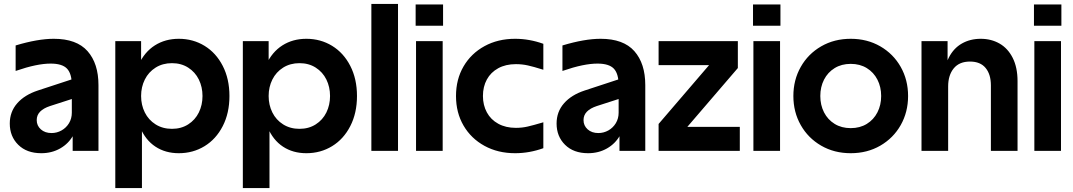

<svg xmlns="http://www.w3.org/2000/svg" viewBox="-20 -770 5479 980"><path d="M371.6 -272.7 235.2 -228.7Q202.1 -217.8 184.7 -200.1Q167.4 -182.3 167.4 -157.1Q167.4 -128.7 188.4 -109.8Q209.5 -90.9 243 -90.9Q270.2 -90.9 294.1 -104.2Q317.9 -117.6 332.3 -141.3Q346.6 -165.1 346.6 -195V-334.6Q346.6 -394.1 321.9 -419.8Q297.3 -445.4 238.7 -445.4Q203.7 -445.4 160.1 -436.4Q116.4 -427.4 59.8 -407.9V-538Q172.6 -572 254.5 -572Q371.1 -572 426.9 -508.9Q482.6 -445.8 482.6 -335.6V0H350.9V-119L358.6 -180H378.4Q378.4 -124 354.4 -80.5Q330.4 -37 287.4 -12.5Q244.4 12 190.8 12Q116.5 12 73.2 -30.9Q29.9 -73.7 29.9 -139.4Q29.9 -199.5 67.7 -242.6Q105.4 -285.8 173.6 -308.2L371.6 -373.2Z M892.7 -572Q965.2 -572 1024 -536.1Q1082.8 -500.2 1116.9 -433.7Q1151.1 -367.2 1151.1 -280Q1151.1 -192.8 1116.9 -126.3Q1082.8 -59.8 1024 -23.9Q965.2 12 892.7 12Q824.3 12 773.4 -21.5Q722.4 -55 694.8 -120.6Q667.3 -186.3 667.3 -280H657.3Q657.3 -373.7 687.3 -439.2Q717.4 -504.7 770.5 -538.4Q823.6 -572 892.7 -572ZM857.7 -112.4Q904.9 -112.4 940.5 -135.1Q976.1 -157.8 994.9 -195.9Q1013.6 -234.1 1013.6 -280Q1013.6 -325.9 994.9 -364.1Q976.1 -402.2 940.5 -424.9Q904.9 -447.6 857.7 -447.6Q810.3 -447.6 774.2 -424.9Q738.2 -402.2 719.2 -364.1Q700.2 -325.9 700.2 -280Q700.2 -234.1 719.2 -195.9Q738.2 -157.8 774.2 -135.1Q810.3 -112.4 857.7 -112.4ZM568.5 -560H700.2V-400L684.5 -280L704.5 -183V190H568.5Z M1543.7 -572Q1616.2 -572 1675 -536.1Q1733.8 -500.2 1767.9 -433.7Q1802.1 -367.2 1802.1 -280Q1802.1 -192.8 1767.9 -126.3Q1733.8 -59.8 1675 -23.9Q1616.2 12 1543.7 12Q1475.3 12 1424.4 -21.5Q1373.4 -55 1345.8 -120.6Q1318.3 -186.3 1318.3 -280H1308.3Q1308.3 -373.7 1338.3 -439.2Q1368.4 -504.7 1421.5 -538.4Q1474.6 -572 1543.7 -572ZM1508.7 -112.4Q1555.9 -112.4 1591.5 -135.1Q1627.1 -157.8 1645.9 -195.9Q1664.6 -234.1 1664.6 -280Q1664.6 -325.9 1645.9 -364.1Q1627.1 -402.2 1591.5 -424.9Q1555.9 -447.6 1508.7 -447.6Q1461.3 -447.6 1425.2 -424.9Q1389.2 -402.2 1370.2 -364.1Q1351.2 -325.9 1351.2 -280Q1351.2 -234.1 1370.2 -195.9Q1389.2 -157.8 1425.2 -135.1Q1461.3 -112.4 1508.7 -112.4ZM1219.5 -560H1351.2V-400L1335.5 -280L1355.5 -183V190H1219.5Z M1875.5 -750H2011.5V0H1875.5Z M2239.5 -560V0H2103.5V-560ZM2241.5 -747.2V-638.5H2101.5V-747.2Z M2747.6 -415.7Q2703.2 -429.6 2674 -436.1Q2644.8 -442.6 2613.3 -442.6Q2561.1 -442.6 2523 -421.7Q2485 -400.9 2465 -364.2Q2445 -327.5 2445 -280Q2445 -233.5 2465 -196.4Q2485 -159.4 2523.2 -138.4Q2561.3 -117.4 2613.3 -117.4Q2645.1 -117.4 2673.9 -124.2Q2702.7 -130.9 2748.1 -144.3L2753.3 -146V-13.6Q2682 12 2609.2 12Q2521.5 12 2453 -25.5Q2384.5 -63 2346 -129Q2307.5 -195 2307.5 -280Q2307.5 -365 2346 -431Q2384.5 -497 2453 -534.5Q2521.5 -572 2609.2 -572Q2682 -572 2753.3 -546.4V-414Q2750.6 -415 2747.6 -415.7Z M3162.6 -272.7 3026.2 -228.7Q2993.1 -217.8 2975.7 -200.1Q2958.4 -182.3 2958.4 -157.1Q2958.4 -128.7 2979.4 -109.8Q3000.5 -90.9 3034 -90.9Q3061.2 -90.9 3085.1 -104.2Q3108.9 -117.6 3123.3 -141.3Q3137.6 -165.1 3137.6 -195V-334.6Q3137.6 -394.1 3112.9 -419.8Q3088.3 -445.4 3029.7 -445.4Q2994.7 -445.4 2951.1 -436.4Q2907.4 -427.4 2850.8 -407.9V-538Q2963.6 -572 3045.5 -572Q3162.1 -572 3217.9 -508.9Q3273.6 -445.8 3273.6 -335.6V0H3141.9V-119L3149.6 -180H3169.4Q3169.4 -124 3145.4 -80.5Q3121.4 -37 3078.4 -12.5Q3035.4 12 2981.8 12Q2907.5 12 2864.2 -30.9Q2820.9 -73.7 2820.9 -139.4Q2820.9 -199.5 2858.7 -242.6Q2896.4 -285.8 2964.6 -308.2L3162.6 -373.2Z M3341.6 -137.3 3678.2 -529.6 3718.9 -437.5H3341.6V-560H3746.1V-422.7L3409.2 -30.4L3368.8 -122.5H3756.1V0H3341.6Z M3961.5 -560V0H3825.5V-560ZM3963.5 -747.2V-638.5H3823.5V-747.2Z M4615 -280Q4615 -198 4577.4 -131.5Q4539.7 -65 4473.1 -26.5Q4406.4 12 4322.3 12Q4238.1 12 4171.5 -26.5Q4104.8 -65 4067.2 -131.5Q4029.5 -198 4029.5 -280Q4029.5 -362 4067.2 -428.5Q4104.8 -495 4171.5 -533.5Q4238.1 -572 4322.3 -572Q4406.4 -572 4473.1 -533.5Q4539.7 -495 4577.4 -428.5Q4615 -362 4615 -280ZM4322.3 -116Q4369.2 -116 4404.3 -137.6Q4439.4 -159.2 4458.5 -196.5Q4477.6 -233.8 4477.6 -280Q4477.6 -326.2 4458.5 -363.5Q4439.4 -400.8 4404.3 -422.4Q4369.2 -444 4322.3 -444Q4275.3 -444 4240.2 -422.4Q4205.1 -400.8 4186 -363.5Q4167 -326.2 4167 -280Q4167 -233.8 4186 -196.5Q4205.1 -159.2 4240.2 -137.6Q4275.3 -116 4322.3 -116Z M4816.6 -560V-382.8L4819.5 -380V0H4683.5V-560ZM4985.7 -572Q5039.3 -572 5081.8 -547.7Q5124.3 -523.4 5149 -474.6Q5173.7 -425.7 5173.7 -355.8V0H5037.7V-334.2Q5037.7 -390.3 5010.8 -423Q4983.9 -455.8 4931 -455.8Q4876.3 -455.8 4847.9 -420.9Q4819.5 -386.1 4819.5 -328.6L4798.3 -358.6Q4798.3 -428.1 4822.9 -476Q4847.4 -524 4889.8 -548Q4932.2 -572 4985.7 -572Z M5395.5 -560V0H5259.5V-560ZM5397.5 -747.2V-638.5H5257.5V-747.2Z"/></svg>

Font: TASA Explorer VF
Style: Regular
Weight: 400
Designer: Weizhong Zhang
Foundry: Local Remote
Version: Version 1.000;Glyphs 3.2 (3192)